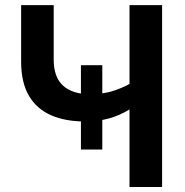

<svg xmlns="http://www.w3.org/2000/svg" viewBox="-20 -748 739 768"><path d="M318.4 -262.2Q241.2 -262.2 184.1 -287.1Q127 -312 95.7 -365Q64.5 -418 64.5 -502V-727.5H194.8V-509.3Q194.8 -439 232.7 -405Q270.5 -371.1 341.3 -371.1Q397 -371.1 444.6 -388.2Q492.2 -405.3 529.8 -432.1V-332Q483.9 -296.9 433.1 -279.5Q382.3 -262.2 318.4 -262.2ZM498 0V-727.5H628.4V0ZM303.7 -149.9V-487.3H389.2V-149.9Z"/></svg>

Font: Inter 18pt SemiBold
Style: Regular
Weight: 600
Designer: Rasmus Andersson
Foundry: rsms
Version: Version 4.001;git-66647c0bb